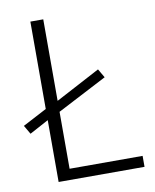

<svg xmlns="http://www.w3.org/2000/svg" viewBox="-77 -718 626 777"><g transform="rotate(-10 236.0 -329.5)"><path d="M154 -45H454V0H101V-254L23 -212L2 -248L101 -300V-659H154V-324L337 -421L358 -385L154 -279Z"/></g></svg>

Font: Assistant Light
Style: Regular
Weight: 300
Designer: Hebrew By Ben Nathan, Latin by Paul Hunt
Version: Version 2.001;PS 002.001;hotconv 1.0.88;makeotf.lib2.5.64775